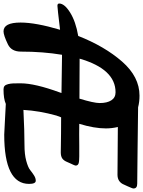

<svg xmlns="http://www.w3.org/2000/svg" viewBox="99 -916 812 1090"><g transform="rotate(90 505.0 -371.0)"><path d="M724 11Q712 11 644.5 7Q577 3 550 2Q521 15 467 15Q455 15 448 9Q441 3 437.5 -11.5Q434 -26 433.5 -40Q433 -54 433 -82Q433 -163 485 -305L488 -314Q338 -317 285 -317H271Q253 -209 253 -84Q253 -30 212 -10Q160 15 138 15Q88 15 88 -82Q88 -168 129 -306Q5 -291 -7 -291Q-20 -291 -20 -301Q-20 -331 31 -363Q82 -395 164 -409Q223 -559 309.5 -658Q396 -757 503 -757Q539 -757 569 -749Q639 -748 811 -746Q983 -744 1003 -744Q1030 -744 1030 -723Q1030 -719 1026.5 -710.5Q1023 -702 1017.5 -689.5Q1012 -677 1009 -671Q994 -632 952 -632Q887 -632 681 -634Q689 -600 689 -566Q689 -500 663 -415Q715 -414 789 -415Q861 -416 880.5 -413Q900 -410 900 -395Q900 -392 896.5 -383.5Q893 -375 887.5 -364Q882 -353 880 -347Q872 -327 859.5 -318.5Q847 -310 825 -310Q820 -310 794 -310.5Q768 -311 716.5 -311.5Q665 -312 626 -312L616 -285Q589 -188 584 -98Q706 -104 784 -104Q836 -104 873 -114Q910 -124 925 -136Q940 -148 955.5 -158Q971 -168 986 -168Q1004 -168 1004 -130Q1004 11 724 11ZM484 -621Q352 -621 293 -417Q316 -417 393 -416.5Q470 -416 520 -416Q545 -498 545 -531Q545 -573 529.5 -597Q514 -621 484 -621Z"/></g></svg>

Font: LeckerliOne
Style: Regular
Weight: 400
Designer: Gesine Todt
Foundry: Gesine Todt
Version: Version 1.000